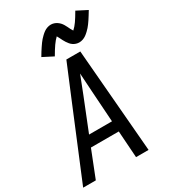

<svg xmlns="http://www.w3.org/2000/svg" viewBox="-232 -1076 1039 1182"><g transform="rotate(-30 287.5 -484.5)"><path d="M-1 0H89L164 -190H362L375 0H464L403 -735H304L202 -490ZM194 -265 284 -490Q296 -522 309 -554Q322 -586 334 -618Q336 -586 338 -554Q340 -522 342 -490L357 -265ZM426 -786Q439 -786 452 -790.5Q465 -795 475.5 -802.5Q486 -810 496.5 -820Q507 -830 513.5 -837.5Q520 -845 527.5 -855Q535 -865 542.5 -876.5Q550 -888 558.5 -901.5Q567 -915 576 -930L502 -968Q480 -930 464 -907Q448 -884 430 -868Q425 -875 419.5 -886Q414 -897 410 -905.5Q406 -914 400 -924Q394 -934 387 -941.5Q380 -949 370.5 -955.5Q361 -962 350 -965.5Q339 -969 328 -969Q315 -969 302 -964.5Q289 -960 278.5 -952.5Q268 -945 257.5 -935Q247 -925 240.5 -917.5Q234 -910 226.5 -900Q219 -890 211.5 -878.5Q204 -867 195.5 -854Q187 -841 178 -825L252 -787Q274 -825 290.5 -848.5Q307 -872 324 -888Q328 -881 334 -869.5Q340 -858 344 -849.5Q348 -841 354.5 -831.5Q361 -822 367.5 -814Q374 -806 383.5 -799.5Q393 -793 404 -789.5Q415 -786 426 -786Z"/></g></svg>

Font: Iosevka Sparkle
Style: Italic
Weight: 400
Italic angle: -9°
Designer: Belleve Invis
Foundry: Belleve Invis
Version: Version 4.5.0; ttfautohint (v1.8.3)